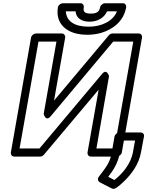

<svg xmlns="http://www.w3.org/2000/svg" viewBox="-20 -943 921 1187"><path d="M680 -686H804L687 -25H576L654 -472C654 -472 641 -522 611 -486L224 -25H101L218 -686H329L250 -238C250 -238 263 -188 293 -224ZM676 -736C668 -736 659 -732 653 -725L314 -321L383 -711C385 -722 377 -736 362 -736H202C191 -736 175 -726 172 -711L47 0C45 11 53 25 68 25H228C236 25 245 21 251 14L590 -389L521 0C519 11 527 25 542 25H703C714 25 730 15 733 0L858 -711C860 -722 853 -736 838 -736ZM387 -873H447C451 -828 488 -809 534 -809C580 -809 623 -830 642 -873H703C679 -812 608 -778 528 -778C439 -778 390 -813 387 -873ZM542 -859C502 -859 493 -871 498 -898C500 -909 493 -923 478 -923H368C357 -923 341 -913 338 -898C334 -873 335 -850 341 -829C361 -764 428 -728 519 -728C549 -728 579 -732 606 -740C677 -761 745 -811 760 -898C762 -909 755 -923 740 -923H629C618 -923 602 -913 599 -898C594 -872 580 -859 542 -859ZM687 170 649 150C679 111 709 68 720 4L734 -74H815L802 -3C789 71 736 132 687 170ZM592 148C579 166 588 179 597 184L671 222C678 226 689 225 698 219C717 206 735 190 752 173C794 131 839 72 852 -3L870 -99C873 -113 863 -124 850 -124H718C707 -124 691 -114 688 -99L670 4C659 67 628 100 592 148Z"/></svg>

Font: Asimov
Style: WidOuIt
Weight: 500
Designer: Google
Version: Version 2.000980; 2014